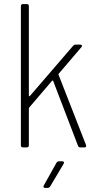

<svg xmlns="http://www.w3.org/2000/svg" viewBox="-20 -720 475 938"><path d="M82 -10V-690Q82 -700 92 -700H111Q121 -700 121 -690V-253Q121 -251 123 -250Q125 -249 126 -251L337 -496Q342 -502 349 -502H372Q378 -502 380 -498.5Q382 -495 378 -490L267 -360Q265 -357 266 -355L400 -12Q401 -10 401 -7Q401 0 393 0H372Q364 0 361 -8L240 -324Q239 -326 237 -326.5Q235 -327 234 -325L123 -195Q121 -191 121 -190V-10Q121 0 111 0H92Q82 0 82 -10ZM194 186 256 75Q261 68 268 68H284Q290 68 292 71.5Q294 75 291 80L225 191Q220 198 213 198H201Q195 198 193 194.5Q191 191 194 186Z"/></svg>

Font: Barlow Semi Condensed ExLight
Style: Regular
Weight: 275
Width: 4
Designer: Jeremy Tribby
Foundry: Tribby Type
Version: Version 1.408